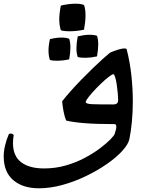

<svg xmlns="http://www.w3.org/2000/svg" viewBox="-60 -670 806 1035"><path d="M577 -131Q577 -143 575 -166Q573 -189 569.5 -213Q566 -237 561 -253.5Q556 -270 551 -270Q545 -270 526 -255.5Q507 -241 483.5 -218.5Q460 -196 439 -172.5Q418 -149 407 -132Q402 -124 402 -120Q402 -110 435.5 -108.5Q469 -107 548 -107Q566 -107 571.5 -113.5Q577 -120 577 -131ZM638 77Q633 106 600.5 142Q568 178 517 213.5Q466 249 404 279Q342 309 276.5 327Q211 345 150 345Q63 345 11.5 301Q-40 257 -40 173Q-40 118 -12 52Q-7 50 -2 50Q7 50 14 58Q10 80 10 101Q10 171 54 204.5Q98 238 177 238Q239 238 294.5 222Q350 206 397 181Q444 156 479 129.5Q514 103 534.5 82Q555 61 558 52Q567 26 567 13Q567 -1 557 -1Q458 -1 396.5 -6Q335 -11 297 -20Q288 -40 282.5 -70Q277 -100 275 -124Q292 -146 318.5 -176Q345 -206 376 -238Q407 -270 437.5 -299.5Q468 -329 493.5 -352Q519 -375 533 -386Q553 -395 575.5 -402Q598 -409 611 -409Q621 -409 623 -404Q641 -333 648.5 -261Q656 -189 656 -124Q656 -66 651 -14.5Q646 37 638 77ZM268 -507Q260 -531 259.5 -562.5Q259 -594 268 -640Q307 -649 340.5 -650Q374 -651 393 -643Q409 -598 393 -510Q356 -502 320.5 -501.5Q285 -501 268 -507ZM209 -347Q202 -368 201.5 -394.5Q201 -421 209 -459Q241 -467 268.5 -467.5Q296 -468 313 -461Q326 -423 313 -350Q281 -343 252 -342.5Q223 -342 209 -347ZM359 -363Q352 -383 352 -409.5Q352 -436 359 -474Q392 -482 419.5 -482.5Q447 -483 463 -477Q476 -438 463 -366Q432 -359 402.5 -358.5Q373 -358 359 -363Z"/></svg>

Font: Ruwudu Medium
Style: Regular
Weight: 500
Designer: Becca Hirsbrunner Spalinger
Foundry: SIL International
Version: Version 3.000